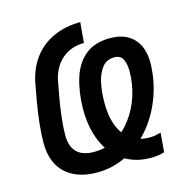

<svg xmlns="http://www.w3.org/2000/svg" viewBox="-106 -814 911 929"><g transform="rotate(-15 349.0 -350.0)"><path d="M269 12Q169 12 112 -40Q55 -92 54 -190Q54 -236 59.5 -287.5Q65 -339 74 -392Q83 -445 92 -491Q108 -562 147 -611Q186 -660 244.5 -686Q303 -712 377 -712L368 -610Q305 -610 260 -573Q215 -536 200 -469Q192 -428 183.5 -379Q175 -330 170 -282.5Q165 -235 165 -197Q168 -88 280 -88Q340 -88 388.5 -116Q437 -144 472.5 -192Q508 -240 527 -299.5Q546 -359 546 -423Q546 -457 534.5 -481Q523 -505 492 -505Q452 -505 429.5 -475.5Q407 -446 398 -400.5Q389 -355 389 -308Q388 -240 407 -190Q426 -140 464 -113Q502 -86 558 -86Q573 -86 586 -88.5Q599 -91 614 -95L606 1Q589 7 571 9Q553 11 539 11Q479 11 431 -11Q383 -33 349 -74.5Q315 -116 297.5 -175.5Q280 -235 281 -308Q283 -393 304.5 -459Q326 -525 372.5 -562.5Q419 -600 495 -600Q549 -600 585 -578.5Q621 -557 638.5 -517.5Q656 -478 654 -424Q650 -334 619 -255Q588 -176 535.5 -116Q483 -56 415 -22Q347 12 269 12Z"/></g></svg>

Font: Finlandica Medium
Style: Italic
Weight: 500
Italic angle: -8°
Designer: Niklas Ekholm, Juho Hiilivirta, Jaakko Suomalainen
Foundry: Helsinki Type Studio
Version: Version 1.063